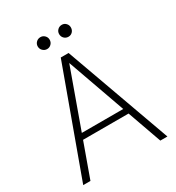

<svg xmlns="http://www.w3.org/2000/svg" viewBox="-201 -982 1013 1104"><g transform="rotate(-30 305.0 -430.0)"><path d="M25 0 280 -700H332L584 0H537L307 -647H306L73 0ZM135 -226 150 -264H461L476 -226ZM237 -781Q221 -781 209 -792.5Q197 -804 197 -821Q197 -837 208.5 -848.5Q220 -860 237 -860Q253 -860 264.5 -848.5Q276 -837 276 -821Q276 -804 264.5 -792.5Q253 -781 237 -781ZM379 -781Q362 -781 350.5 -792.5Q339 -804 339 -821Q339 -837 350.5 -848.5Q362 -860 379 -860Q395 -860 406 -848.5Q417 -837 417 -821Q417 -804 406 -792.5Q395 -781 379 -781Z"/></g></svg>

Font: DM Sans 28pt ExtraLight
Style: Regular
Weight: 250
Version: Version 4.004;gftools[0.9.30]